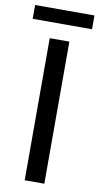

<svg xmlns="http://www.w3.org/2000/svg" viewBox="-104 -864 469 905"><g transform="rotate(10 130.0 -411.0)"><path d="M83 0H177V-680H83ZM-12 -756H272V-822H-12Z"/></g></svg>

Font: Ronzino
Style: Regular
Weight: 400
Designer: Nunzio Mazzaferro
Foundry: Collletttivo
Version: Version 1.000;Glyphs 3.3 (3337)